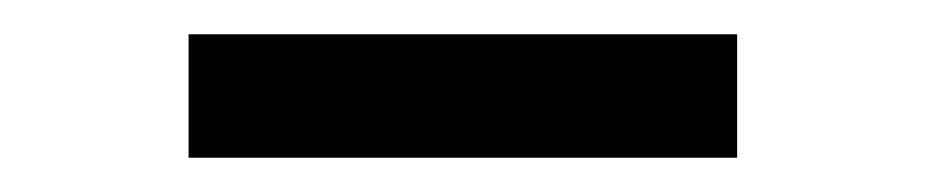

<svg xmlns="http://www.w3.org/2000/svg" viewBox="-20 -704 540 112"><path d="M410 -612H90V-684H410Z"/></svg>

Font: Rhodium Libre
Style: Regular
Weight: 400
Designer: James Puckett
Foundry: Dunwich Type Founders
Version: Version 1.001; ttfautohint (v1.3)